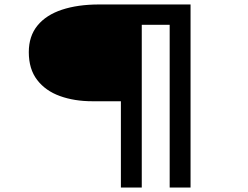

<svg xmlns="http://www.w3.org/2000/svg" viewBox="-20 -720 1112 860"><path d="M521.5 120V-266.5H393.5Q313 -266.5 248.5 -289.8Q184 -313 146.5 -361.8Q109 -410.5 109 -486.5Q109 -558 147.8 -605.5Q186.5 -653 257.5 -676.5Q328.5 -700 424.5 -700H833.5V120H740V-609H615V120Z"/></svg>

Font: Trispace Expanded Medium
Style: Regular
Weight: 500
Width: 7
Designer: Tyler Finck
Foundry: Etcetera Type Company
Version: Version 1.210; ttfautohint (v1.8.3)